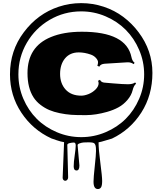

<svg xmlns="http://www.w3.org/2000/svg" viewBox="-20 -782 1054 1248"><path d="M864.7 -237.8Q849.6 -226.6 841.8 -194.6Q834 -162.6 808.6 -132.6Q783.2 -102.5 750.2 -84.5Q717.3 -66.4 675.8 -54.7Q603.5 -34.2 540.8 -33.7Q478 -33.2 442.1 -35.9Q406.2 -38.6 368.2 -46.4Q330.1 -54.2 300.3 -66.9Q270.5 -79.6 243.2 -100.6Q215.8 -121.6 197.8 -149.4Q158.7 -210.4 158.7 -306.6Q158.7 -478.5 310.5 -541Q393.6 -575.7 512.2 -575.7Q800.8 -575.7 834.5 -410.6Q839.4 -385.7 855 -373.5L848.6 -365.2Q832.5 -377 812 -377H808.1L659.2 -367.7Q632.8 -365.2 625.5 -348.6L612.8 -354.5Q617.2 -365.7 617.2 -377.9Q617.2 -390.1 604 -405Q590.8 -419.9 570.3 -427.2Q529.8 -441.4 492.2 -441.4Q435.1 -441.4 402.8 -402.6Q370.6 -363.8 370.6 -301.5Q370.6 -239.3 406.7 -199.7Q442.9 -160.2 508.3 -160.2Q529.3 -160.2 555.2 -170.4Q581.1 -180.7 601.1 -200.4Q621.1 -220.2 621.1 -241.7Q621.1 -247.1 617.2 -256.8L629.9 -263.2Q637.7 -246.6 658.4 -244.9Q679.2 -243.2 712.9 -240.2Q780.8 -234.4 811.8 -234.4Q842.8 -234.4 858.4 -246.1ZM99.6 -298.8Q99.6 -215.3 131.8 -139.9Q164.1 -64.5 218.8 -9.8Q273.4 44.9 349.1 77.1Q424.8 109.4 508.1 109.4Q591.3 109.4 667 77.1Q742.7 44.9 797.4 -9.8Q852.1 -64.5 884.5 -139.9Q917 -215.3 917 -298.6Q917 -381.8 884.5 -457.5Q852.1 -533.2 797.4 -588.1Q742.7 -643.1 667 -675.5Q591.3 -708 507.8 -708Q397 -708 303 -653.1Q209 -598.1 154.3 -503.9Q99.6 -409.7 99.6 -298.8ZM387.2 373.5 396.5 142.1Q376 139.2 347.9 129.4Q319.8 119.6 314 117.7Q192.9 62 118.9 -49.6Q44.9 -161.1 44.9 -298.8Q44.9 -453.1 134.8 -572.3Q225.1 -692.9 361.8 -738.3Q432.6 -761.7 507.8 -761.7Q583 -761.7 653.8 -738.3Q724.6 -714.8 781.5 -672.1Q838.4 -629.4 880.9 -572.3Q970.7 -453.1 970.7 -308.1Q970.7 -163.1 898.7 -50.5Q826.7 62 708 118.7Q697.8 121.1 667 130.9Q636.2 140.6 620.6 143.1Q620.6 188 632.3 276.6Q644 365.2 644 394.5Q644 423.8 637 435.3Q629.9 446.8 616.2 446.8Q602.5 446.8 595.2 435.3Q587.9 423.8 587.9 398.4Q587.9 373 595.9 299.1Q604 225.1 604 200Q604 174.8 601.6 166Q599.1 157.2 595.7 152.6Q592.3 147.9 584 145.5Q573.7 143.1 554.7 143.1Q535.6 143.1 523.7 144Q511.7 145 498 149.7Q484.4 154.3 484.4 161.1L496.1 293.9Q496.1 326.2 477.5 326.2Q459 326.2 459 299.3Q459 272.5 465.6 227.8Q472.2 183.1 472.2 163.8Q472.2 144.5 460 144.5Q447.8 144.5 432.6 148.2Q417.5 151.9 417.5 160.2L422.9 371.1Q422.9 379.4 417.5 386.2Q412.1 393.1 404.3 393.1Q396.5 393.1 391.8 387.2Q387.2 381.3 387.2 373.5Z"/></svg>

Font: Nosifer Caps
Style: Regular
Weight: 800
Version: Version 001.002